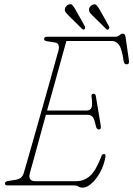

<svg xmlns="http://www.w3.org/2000/svg" viewBox="-20 -873 628 904"><path d="M329.5 0H14.5Q2.5 0 3.5 -10Q3.5 -18.5 18.5 -21L54 -26.5Q68.5 -29 77.8 -36Q87 -43 92 -59Q94.5 -67.5 104.2 -100.8Q114 -134 128 -183.8Q142 -233.5 158.5 -291.2Q175 -349 191.2 -406.5Q207.5 -464 221.2 -513.2Q235 -562.5 244.2 -595.5Q253.5 -628.5 255.5 -636Q259 -649.5 255.8 -660Q252.5 -670.5 241 -672.5L201 -679Q187.5 -681 187.5 -689.5Q187.5 -700 202.5 -700H523Q534 -700 542.5 -707.2Q551 -714.5 558.5 -714.5Q569 -714.5 571.5 -697L587 -588.5Q590 -570 576 -570Q564.5 -570 562 -585.5Q554 -643.5 540.2 -661.8Q526.5 -680 508 -680H292.5Q290.5 -672.5 282 -642Q273.5 -611.5 260.8 -565.5Q248 -519.5 232.8 -464.2Q217.5 -409 201.5 -352.5H387Q404.5 -352.5 410.5 -365.5Q416.5 -378.5 411 -418Q409 -431.5 419.5 -431.5Q425.5 -431.5 428 -428.5Q430.5 -425.5 431 -422L454.5 -281Q457.5 -263.5 445.5 -263.5Q434.5 -263.5 431 -281Q424 -314.5 415.5 -323.5Q407 -332.5 392.5 -332.5H196Q178 -266 161.5 -206.2Q145 -146.5 134 -106.2Q123 -66 120.5 -57.5Q110.5 -20 146.5 -20H340Q375 -20 403.2 -44.2Q431.5 -68.5 458 -139Q461.5 -148 469 -148Q478.5 -148 476.5 -134.5Q469.5 -94 451.2 -61.2Q433 -28.5 410.8 -9Q388.5 10.5 370 10.5Q358 10.5 349.5 5.2Q341 0 329.5 0ZM336.5 -825.5 378.5 -751Q383 -742.5 378.5 -736Q372 -731 366 -737.5L304.5 -798Q299.5 -804 293.5 -810Q287.5 -816 285.5 -823Q284.5 -833 289.5 -840.5Q294.5 -848 301.5 -851Q314.5 -856.5 321.5 -848.5Q328.5 -840.5 336.5 -825.5ZM450.5 -825.5 492 -751Q497.5 -742 492 -736.5Q486 -729.5 479.5 -737L418 -797.5Q412.5 -803.5 406.5 -809.5Q400.5 -815.5 399.5 -822.5Q398 -832.5 402.8 -839.8Q407.5 -847 415 -850.5Q428 -856 435 -848.2Q442 -840.5 450.5 -825.5Z"/></svg>

Font: Fraunces 144pt S100 Thin
Style: Italic
Weight: 100
Italic angle: -16°
Version: Version 1.000; ttfautohint (v1.8.3)